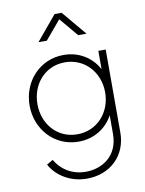

<svg xmlns="http://www.w3.org/2000/svg" viewBox="-106 -863 876 1156"><g transform="rotate(-10 332.0 -285.0)"><path d="M331 220C474 220 576 121 576 -18V-526H531V-414C490 -490 413 -538 320 -538C173 -538 66 -419 66 -273C66 -127 173 -8 320 -8C413 -8 490 -56 531 -132V-18C531 118 430 178 331 178C251 178 185 139 146 73L108 95C146 166 229 220 331 220ZM114 -273C114 -395 198 -493 320 -493C441 -493 528 -396 528 -273C528 -150 441 -53 320 -53C198 -53 114 -151 114 -273ZM185 -640H236L332 -754L428 -640H479L353 -790H310Z"/></g></svg>

Font: Mluvka ExtraLight
Style: Regular
Weight: 200
Designer: Modified by Jiří Krblich, Original typeface by Gumpita Rahayu
Foundry: Gumpita Rahayu & Jiří Krblich
Version: Version 2.000;Glyphs 3.1.1 (3134)